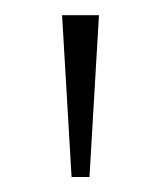

<svg xmlns="http://www.w3.org/2000/svg" viewBox="-20 -645 212 253"><path d="M74.3 -411.8 61.8 -625H110.4L97.9 -411.8Z"/></svg>

Font: Afacad Flux ExtraLight
Style: Regular
Weight: 250
Designer: Kristian Moeller
Foundry: Dicotype
Version: Version 1.100